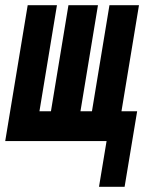

<svg xmlns="http://www.w3.org/2000/svg" viewBox="-39 -540 559 735"><path d="M340 175 369 0H-19L67 -520H179L112 -114H156L223 -520H336L269 -114H313L380 -520H493L426 -114H486L438 175Z"/></svg>

Font: Iosevka SS04 Heavy Oblique
Style: Regular
Weight: 900
Italic angle: -9°
Monospace: yes
Designer: Belleve Invis
Foundry: Belleve Invis
Version: Version 19.0.0; ttfautohint (v1.8.4)